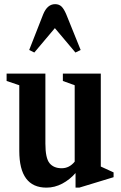

<svg xmlns="http://www.w3.org/2000/svg" viewBox="-20 -870 570 901"><path d="M198 10.5Q70.5 10.5 70.5 -162V-470L11 -490V-524.5H193V-196Q193 -128 212.5 -104.2Q232 -80.5 269.5 -80.5Q305.5 -80.5 330.5 -111.5V-470L275 -490V-524.5H453V-88.5L513 -61V-38.5L352 10.5H334.5V-58Q307.5 -27 272 -8.2Q236.5 10.5 198 10.5ZM141 -623.5 117 -635.5 182.5 -802.5Q202 -850.5 238.5 -850.5Q257 -850.5 268.5 -839.5Q280 -828.5 291 -802.5L358.5 -635.5L334 -623.5L237.5 -738Z"/></svg>

Font: Libre Caslon Condensed
Style: Bold
Weight: 700
Designer: Pablo Impallari, Rodrigo Fuenzalida, Katja Schimmel, Ertekin Erdin
Foundry: Pablo Impallari, Rodrigo Fuenzalida
Version: Version 2.000; ttfautohint (v1.8.4.7-5d5b);gftools[0.9.33]